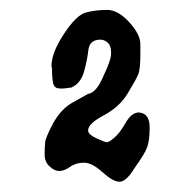

<svg xmlns="http://www.w3.org/2000/svg" viewBox="-20 -802 387 384"><path d="M87.9 -630.9Q84 -638.7 84 -666Q84 -667 83 -668Q83 -668.9 83 -669.9Q83 -696.3 107.4 -733.4Q132.8 -772.5 152.8 -777.3Q172.9 -782.2 194.3 -782.2Q215.8 -782.2 238.3 -757.8Q260.7 -733.4 260.7 -713.9V-692.4Q260.7 -663.1 256.3 -652.8Q252 -642.6 235.4 -615.2Q218.8 -587.9 187.5 -571.3Q156.2 -554.7 156.2 -541Q156.2 -533.2 172.9 -525.4Q189.5 -517.6 193.8 -517.6Q198.2 -517.6 209 -526.9Q219.7 -536.1 231.4 -556.6Q243.2 -577.1 257.8 -577.1L262.7 -576.2Q279.3 -572.3 279.3 -546.9Q279.3 -521.5 274.4 -507.8Q269.5 -494.1 249 -465.8Q232.4 -438.5 219.2 -438.5Q206.1 -438.5 185.1 -457.5Q164.1 -476.6 147.9 -476.6Q131.8 -476.6 120.1 -468.3Q108.4 -460 98.6 -460Q88.9 -460 79.1 -469.2Q69.3 -478.5 69.3 -492.7Q69.3 -506.8 70.3 -517.1Q71.3 -527.3 85.9 -554.7Q100.6 -582 123 -595.7L156.2 -614.3Q172.9 -616.2 187.5 -651.4Q202.1 -681.6 202.1 -694.3Q202.1 -695.3 202.1 -696.3V-698.2Q202.1 -710.9 195.3 -716.8Q188.5 -722.7 180.7 -722.7Q159.2 -722.7 156.7 -701.7Q154.3 -680.7 147.9 -658.2Q141.6 -635.7 123 -627L107.4 -625Q107.4 -625 100.6 -625Q90.8 -625 87.9 -630.9Z"/></svg>

Font: Drukaatie burti
Style: Light
Weight: 300
Version: Version 0.14